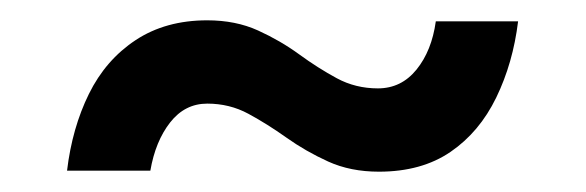

<svg xmlns="http://www.w3.org/2000/svg" viewBox="-20 -444 577 189"><path d="M353 -275Q325 -275 303 -285Q281 -295 262 -308.5Q243 -322 224.5 -332Q206 -342 184 -342Q162 -342 147.5 -323.5Q133 -305 128 -276H46Q51 -318 67.5 -351.5Q84 -385 113.5 -404.5Q143 -424 184 -424Q212 -424 234 -414Q256 -404 274.5 -390.5Q293 -377 311.5 -367Q330 -357 352 -357Q375 -357 390 -375.5Q405 -394 409 -423H490Q485 -382 468.5 -348Q452 -314 423.5 -294.5Q395 -275 353 -275Z"/></svg>

Font: Fustat Medium
Style: Regular
Weight: 500
Designer: Mohamed Gaber, Khaled Hosny, Laura Garcia Mut
Foundry: Kief Type Foundry, Alif Type Foundry, Hard Type Foundry
Version: Version 1.007